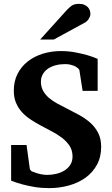

<svg xmlns="http://www.w3.org/2000/svg" viewBox="-20 -949 576 985"><path d="M499 -195.8Q499 -143.1 477.1 -103.3Q455.1 -63.5 418.2 -37.1Q381.3 -10.7 333 2.7Q284.7 16.1 231.9 16.1Q192.4 16.1 157.5 10.3Q122.6 4.4 95.7 -2.9Q64.5 -11.2 37.1 -22V-205.1H116.2L132.8 -84Q133.8 -78.1 138.7 -73.5Q143.6 -68.8 146 -68.8Q157.7 -64 170.4 -60.1Q181.6 -56.6 195.3 -54.2Q209 -51.8 223.1 -51.8Q245.1 -51.8 268.1 -57.1Q291 -62.5 309.8 -73.7Q328.6 -85 340.3 -103Q352.1 -121.1 352.1 -146Q352.1 -177.2 337.4 -200Q322.8 -222.7 299.3 -241Q275.9 -259.3 246.3 -274.7Q216.8 -290 187 -306.2Q160.6 -320.3 136 -336.7Q111.3 -353 92.3 -374Q73.2 -395 62 -421.9Q50.8 -448.7 50.8 -483.9Q50.8 -532.7 70.3 -570.6Q89.8 -608.4 123 -634.3Q156.2 -660.2 200 -673.6Q243.7 -687 292 -687Q330.1 -687 364.3 -680.7Q398.4 -674.3 424.8 -667Q455.1 -658.2 481 -647V-482.9H403.8L387.2 -589.8Q386.7 -591.8 384.5 -594.2Q382.3 -596.7 379.9 -599.1Q377 -601.6 373 -604Q367.7 -608.4 358.9 -611.8Q351.6 -614.7 340.3 -617.4Q329.1 -620.1 313 -620.1Q288.1 -620.1 265.9 -614.3Q243.7 -608.4 226.8 -597.2Q210 -585.9 200 -568.8Q189.9 -551.8 189.9 -529.8Q189.9 -503.4 201.2 -483.2Q212.4 -462.9 231.2 -446.8Q250 -430.7 274.4 -417.5Q298.8 -404.3 325.2 -391.1Q356.4 -375.5 387.5 -358.4Q418.5 -341.3 443.4 -319.1Q468.3 -296.9 483.6 -267.1Q499 -237.3 499 -195.8ZM443.8 -876.5Q443.8 -871.6 441.7 -865.5Q439.5 -859.4 436 -853.5Q432.6 -847.7 427.7 -842.5Q422.9 -837.4 418 -834.5L255.9 -746.1H186L322.8 -897.5Q331.5 -906.7 338.6 -912.8Q345.7 -918.9 352.8 -922.6Q359.9 -926.3 367.7 -927.7Q375.5 -929.2 385.7 -929.2Q401.9 -929.2 412.8 -924.3Q423.8 -919.4 430.9 -911.9Q438 -904.3 440.9 -894.8Q443.8 -885.3 443.8 -876.5Z"/></svg>

Font: Charis SIL Viet
Style: Bold
Weight: 700
Foundry: SIL International
Version: Version 5.000